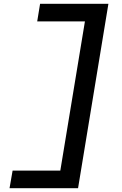

<svg xmlns="http://www.w3.org/2000/svg" viewBox="-20 -843 640 1006"><path d="M30 143 46 51H296L425 -731H175L190 -823H548L389 143Z"/></svg>

Font: Iosevka Slab SmBdExObl
Style: Regular
Weight: 600
Width: 7
Italic angle: -9°
Monospace: yes
Designer: Belleve Invis
Foundry: Belleve Invis
Version: Version 11.1.0; ttfautohint (v1.8.3)